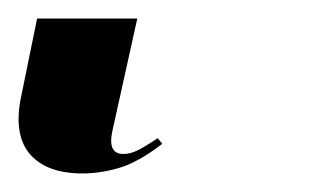

<svg xmlns="http://www.w3.org/2000/svg" viewBox="-41 46 338 207"><path d="M48 233Q10 233 -8 213Q-26 193 -19 154L-1 66H107L80 188Q75 212 92 212Q99 212 106.5 208.5Q114 205 129 195L134 201Q108 221 87.5 227Q67 233 48 233Z"/></svg>

Font: Noto Serif Display Medium
Style: Italic
Weight: 500
Italic angle: -12°
Designer: Monotype Design Team
Foundry: Monotype Imaging Inc.
Version: Version 2.009